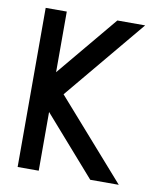

<svg xmlns="http://www.w3.org/2000/svg" viewBox="-77 -727 666 789"><g transform="rotate(10 256.0 -332.0)"><path d="M353 0 138 -245V0H50V-664H138V-411L349 -664H465L184 -327L472 0Z"/></g></svg>

Font: Sulphur Point
Style: Bold
Weight: 700
Designer: Noponies / Dale Sattler
Foundry: Noponies
Version: Version 1.000; ttfautohint (v1.8)